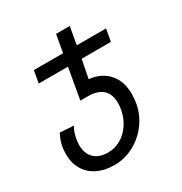

<svg xmlns="http://www.w3.org/2000/svg" viewBox="-172 -678 944 995"><g transform="rotate(-30 300.0 -180.0)"><path d="M36.5 16Q36.5 -9 40.5 -30.5Q43 -45 50 -64Q57 -83 65 -97.5L146.5 -92Q138 -77.5 132.5 -62.5Q127 -47.5 123 -26.5Q119.5 -4.5 119.5 9Q119.5 60.5 148.8 89Q178 117.5 231.5 117.5Q272 117.5 307.5 97Q343 76.5 367.2 40.2Q391.5 4 399.5 -41.5Q403 -61 403 -80.5Q403 -133 373.2 -160.2Q343.5 -187.5 286 -187.5H240L272.5 -372H97.5L110.5 -445H285.5L304 -550H386L367.5 -445H542.5L529.5 -372H354.5L333 -262.5Q406 -254.5 447.2 -207.5Q488.5 -160.5 488.5 -84.5Q488.5 -57.5 483.5 -29.5Q473 31.5 435.5 82Q398 132.5 343.2 161.5Q288.5 190.5 229 190.5Q169.5 190.5 126.2 169Q83 147.5 59.8 108.2Q36.5 69 36.5 16Z"/></g></svg>

Font: JuliaMono
Style: Italic
Weight: 400
Italic angle: -9°
Monospace: yes
Designer: cormullion
Foundry: corm
Version: Version 0.057; ttfautohint (v1.8.4)